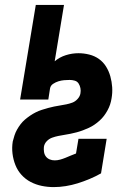

<svg xmlns="http://www.w3.org/2000/svg" viewBox="-20 -755 540 783"><path d="M199 8Q174 8 150 3Q126 -2 105 -13Q84 -24 68 -41.5Q52 -59 43 -81.5Q34 -104 31 -128.5Q28 -153 32 -178Q35 -190 39 -202.5Q43 -215 49.5 -226.5Q56 -238 64 -248.5Q72 -259 82 -267.5Q92 -276 103 -283.5Q114 -291 126 -297Q138 -303 150.5 -307Q163 -311 175.5 -314.5Q188 -318 200.5 -320.5Q213 -323 225.5 -325Q238 -327 250.5 -329.5Q263 -332 275 -336.5Q287 -341 296.5 -351.5Q306 -362 308 -374Q310 -385 308 -395.5Q306 -406 300.5 -414.5Q295 -423 285 -426Q275 -429 264 -429Q253 -429 241.5 -428Q230 -427 218.5 -423.5Q207 -420 196.5 -413Q186 -406 184 -394L177 -349H62L126 -735H241L203 -505Q223 -522 248.5 -530Q274 -538 300 -538Q322 -538 344 -532.5Q366 -527 383.5 -514.5Q401 -502 412.5 -483.5Q424 -465 430 -443.5Q436 -422 437.5 -399.5Q439 -377 435 -354Q433 -341 429 -329Q425 -317 418.5 -305Q412 -293 404 -282.5Q396 -272 386 -263Q376 -254 365 -246.5Q354 -239 342 -233.5Q330 -228 318 -223.5Q306 -219 293 -215.5Q280 -212 267.5 -209.5Q255 -207 242.5 -205Q230 -203 217.5 -200.5Q205 -198 192.5 -193.5Q180 -189 170.5 -179Q161 -169 159 -156Q158 -146 159.5 -135.5Q161 -125 167 -117Q173 -109 182.5 -105Q192 -101 203 -101Q214 -101 225 -104Q236 -107 247 -111.5Q258 -116 268.5 -120.5Q279 -125 290 -129L300 -189H415L392 -48Q369 -35 345 -25Q321 -15 297 -7.5Q273 0 248 4Q223 8 199 8Z"/></svg>

Font: Iosevka Slab Heavy
Style: Italic
Weight: 900
Italic angle: -9°
Monospace: yes
Designer: Belleve Invis
Foundry: Belleve Invis
Version: Version 11.1.0; ttfautohint (v1.8.3)